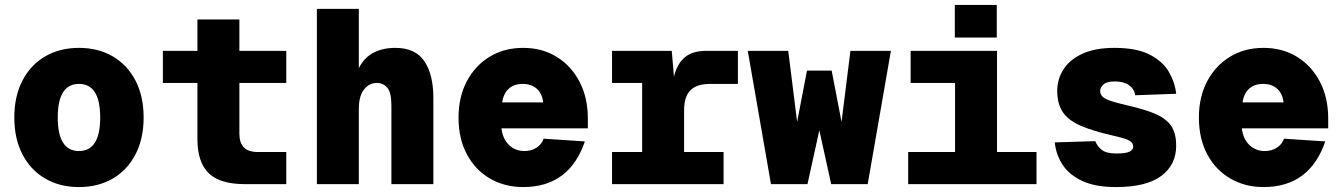

<svg xmlns="http://www.w3.org/2000/svg" viewBox="-20 -746 5440 778"><path d="M300 12Q222 12 163 -22.5Q104 -57 71 -120.5Q38 -184 38 -270Q38 -356 71 -419.5Q104 -483 163 -517.5Q222 -552 300 -552Q378 -552 437 -517.5Q496 -483 529 -419.5Q562 -356 562 -270Q562 -184 529 -120.5Q496 -57 437 -22.5Q378 12 300 12ZM300 -134Q386 -134 386 -270Q386 -406 300 -406Q214 -406 214 -270Q214 -134 300 -134Z M970 0Q871 0 825.5 -44.5Q780 -89 780 -182V-410H640V-540H780V-667H950V-540H1140V-410H950V-204Q950 -130 1024 -130H1140V0Z M1264 0V-710H1434V-470Q1456 -513 1493.5 -532.5Q1531 -552 1582 -552Q1663 -552 1699.5 -498Q1736 -444 1736 -349V0H1566V-318Q1566 -371 1549.5 -390.5Q1533 -410 1507 -410Q1477 -410 1455.5 -384Q1434 -358 1434 -304V0Z M2100 12Q2025 12 1965.5 -22.5Q1906 -57 1872 -120.5Q1838 -184 1838 -270Q1838 -353 1871.5 -416.5Q1905 -480 1964 -516Q2023 -552 2100 -552Q2177 -552 2236 -515.5Q2295 -479 2328.5 -414.5Q2362 -350 2362 -266V-226H2012Q2017 -183 2042.5 -158.5Q2068 -134 2105 -134Q2133 -134 2154 -147.5Q2175 -161 2183 -184L2350 -173Q2287 12 2100 12ZM2015 -331H2181Q2177 -367 2155 -386.5Q2133 -406 2098 -406Q2063 -406 2041.5 -386.5Q2020 -367 2015 -331Z M2460 0V-130H2582V-410H2460V-540H2702L2711 -435Q2723 -486 2754 -513Q2785 -540 2842 -540H2970V-406H2858Q2803 -406 2777.5 -380Q2752 -354 2752 -300V-130H2912V0Z M3104 0 3010 -540H3174L3210 -252L3250 -460H3350L3390 -252L3426 -540H3590L3496 0H3348L3300 -218L3252 0Z M3660 0V-130H3850V-410H3670V-540H4020V-130H4180V0ZM3849 -594V-726H4019V-594Z M4502 12Q4419 12 4366 -12.5Q4313 -37 4286 -78Q4259 -119 4254 -169L4418 -174Q4427 -152 4445.5 -138Q4464 -124 4504 -124Q4542 -124 4557 -131.5Q4572 -139 4572 -152Q4572 -166 4558.5 -175Q4545 -184 4492 -196Q4408 -215 4358 -237Q4308 -259 4286 -292.5Q4264 -326 4264 -378Q4264 -425 4289 -464.5Q4314 -504 4365.5 -528Q4417 -552 4496 -552Q4586 -552 4639 -524.5Q4692 -497 4716.5 -454.5Q4741 -412 4746 -366L4580 -360Q4576 -386 4554.5 -401Q4533 -416 4498 -416Q4464 -416 4451 -403.5Q4438 -391 4438 -378Q4438 -365 4446.5 -355.5Q4455 -346 4479.5 -337.5Q4504 -329 4552 -318Q4627 -301 4669 -281Q4711 -261 4728.5 -231.5Q4746 -202 4746 -156Q4746 -78 4685.5 -33Q4625 12 4502 12Z M5100 12Q5025 12 4965.5 -22.5Q4906 -57 4872 -120.5Q4838 -184 4838 -270Q4838 -353 4871.5 -416.5Q4905 -480 4964 -516Q5023 -552 5100 -552Q5177 -552 5236 -515.5Q5295 -479 5328.5 -414.5Q5362 -350 5362 -266V-226H5012Q5017 -183 5042.5 -158.5Q5068 -134 5105 -134Q5133 -134 5154 -147.5Q5175 -161 5183 -184L5350 -173Q5287 12 5100 12ZM5015 -331H5181Q5177 -367 5155 -386.5Q5133 -406 5098 -406Q5063 -406 5041.5 -386.5Q5020 -367 5015 -331Z"/></svg>

Font: Geist Mono Black
Style: Regular
Weight: 900
Monospace: yes
Designer: Basement.studio, Andrés Briganti, Mateo Zaragoza
Foundry: Basement.studio, Vercel, Andrés Briganti, Guido Ferreyra, Mateo Zaragoza
Version: Version 1.500; ttfautohint (v1.8.4.7-5d5b)